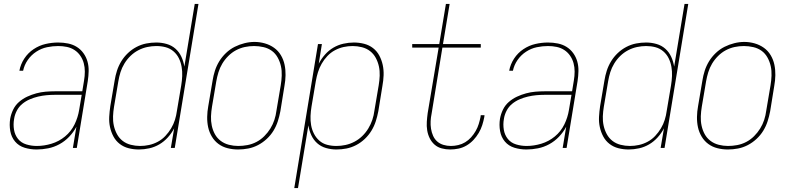

<svg xmlns="http://www.w3.org/2000/svg" viewBox="-20 -755 4040 980"><path d="M167 8Q135 8 105.5 -1Q76 -10 57 -32.5Q38 -55 32.5 -86Q27 -117 32 -149Q36 -172 47 -195Q58 -218 77 -234.5Q96 -251 118.5 -261.5Q141 -272 165 -278.5Q189 -285 212.5 -287Q236 -289 259 -289H400L409 -344Q413 -367 413 -389.5Q413 -412 407.5 -432.5Q402 -453 390 -470.5Q378 -488 360.5 -499.5Q343 -511 321.5 -515.5Q300 -520 277 -520Q249 -520 220 -514Q191 -508 165 -491Q139 -474 121.5 -448.5Q104 -423 98 -394H79Q85 -427 104 -456Q123 -485 151.5 -504Q180 -523 212.5 -530.5Q245 -538 277 -538Q303 -538 327.5 -533Q352 -528 372 -515.5Q392 -503 406 -483.5Q420 -464 426.5 -441Q433 -418 432.5 -392.5Q432 -367 428 -341L372 0H352L370 -108Q355 -80 333 -57Q311 -34 283.5 -19Q256 -4 226 2Q196 8 167 8ZM168 -10Q205 -10 243 -21.5Q281 -33 312 -58.5Q343 -84 360.5 -120Q378 -156 384 -194L397 -271H259Q238 -271 217 -269Q196 -267 174.5 -262Q153 -257 132 -248Q111 -239 93.5 -224.5Q76 -210 65.5 -189.5Q55 -169 52 -148Q47 -120 51.5 -93Q56 -66 72 -46Q88 -26 114 -18Q140 -10 168 -10Z M689 8Q662 8 636.5 1.5Q611 -5 591 -20.5Q571 -36 559 -58.5Q547 -81 541.5 -106.5Q536 -132 537.5 -159Q539 -186 543 -213L565 -343Q569 -369 577 -394Q585 -419 599 -442Q613 -465 633 -484Q653 -503 677 -515.5Q701 -528 726.5 -533Q752 -538 778 -538Q805 -538 831 -530.5Q857 -523 876 -506Q895 -489 906 -465Q917 -441 921 -415L974 -735H993L872 0H852L869 -100Q856 -75 836.5 -53.5Q817 -32 793 -18Q769 -4 742 2Q715 8 689 8ZM695 -10Q718 -10 741 -15Q764 -20 785.5 -31.5Q807 -43 824 -61Q841 -79 853.5 -100Q866 -121 873 -143.5Q880 -166 883 -189L905 -319Q909 -343 910 -367Q911 -391 907 -414Q903 -437 893 -457.5Q883 -478 865.5 -493Q848 -508 825.5 -514Q803 -520 778 -520Q755 -520 731.5 -515Q708 -510 686 -498.5Q664 -487 646 -469.5Q628 -452 615 -430.5Q602 -409 595 -386.5Q588 -364 584 -340L562 -210Q558 -186 557 -161.5Q556 -137 561 -114Q566 -91 577 -70.5Q588 -50 606 -36Q624 -22 647.5 -16Q671 -10 695 -10Z M1195 8Q1168 8 1142 1.5Q1116 -5 1095.5 -20Q1075 -35 1061.5 -57.5Q1048 -80 1042.5 -105.5Q1037 -131 1037.5 -158.5Q1038 -186 1043 -213L1065 -343Q1069 -369 1077 -394Q1085 -419 1099 -442Q1113 -465 1133.5 -484.5Q1154 -504 1178 -516Q1202 -528 1228 -534.5Q1254 -541 1279 -541Q1306 -541 1332 -533.5Q1358 -526 1379 -511Q1400 -496 1413.5 -473.5Q1427 -451 1432.5 -425Q1438 -399 1437.5 -371.5Q1437 -344 1432 -317L1411 -187Q1406 -161 1398 -136Q1390 -111 1376 -88Q1362 -65 1341.5 -46Q1321 -27 1297 -14.5Q1273 -2 1247 3Q1221 8 1196 8Q1196 8 1195.5 8Q1195 8 1195 8ZM1196 -10Q1219 -10 1243 -14.5Q1267 -19 1289 -30.5Q1311 -42 1329 -60Q1347 -78 1360 -99Q1373 -120 1380.5 -143Q1388 -166 1391 -190L1413 -320Q1417 -344 1418 -369Q1419 -394 1414 -417Q1409 -440 1397.5 -461Q1386 -482 1367.5 -495.5Q1349 -509 1325 -514.5Q1301 -520 1277 -520Q1253 -520 1229.5 -515Q1206 -510 1184.5 -498.5Q1163 -487 1145 -469Q1127 -451 1114.5 -430Q1102 -409 1095 -386Q1088 -363 1084 -340L1062 -210Q1058 -186 1057 -161.5Q1056 -137 1061 -113.5Q1066 -90 1077 -70Q1088 -50 1106.5 -36Q1125 -22 1148.5 -16Q1172 -10 1196 -10Z M1482 205 1603 -530H1623L1607 -430Q1620 -455 1639 -476.5Q1658 -498 1682 -512Q1706 -526 1733 -532Q1760 -538 1786 -538Q1813 -538 1838.5 -531.5Q1864 -525 1884 -509.5Q1904 -494 1916 -471.5Q1928 -449 1933.5 -423.5Q1939 -398 1938 -371Q1937 -344 1932 -317L1911 -187Q1906 -161 1898 -136Q1890 -111 1876 -88Q1862 -65 1842 -46Q1822 -27 1798 -14.5Q1774 -2 1748.5 3Q1723 8 1697 8Q1670 8 1644 0.5Q1618 -7 1599 -24Q1580 -41 1569 -65Q1558 -89 1554 -115L1501 205ZM1697 -10Q1720 -10 1743.5 -15Q1767 -20 1789 -31.5Q1811 -43 1829 -60.5Q1847 -78 1860 -99.5Q1873 -121 1880.5 -143.5Q1888 -166 1891 -190L1913 -320Q1917 -344 1918 -368.5Q1919 -393 1914 -416Q1909 -439 1898 -459.5Q1887 -480 1869 -494Q1851 -508 1827.5 -514Q1804 -520 1780 -520Q1757 -520 1734 -515Q1711 -510 1689.5 -498.5Q1668 -487 1651 -469Q1634 -451 1622 -430Q1610 -409 1603 -386.5Q1596 -364 1592 -341L1570 -211Q1566 -187 1565 -163Q1564 -139 1568 -116Q1572 -93 1582.5 -72.5Q1593 -52 1610 -37Q1627 -22 1649.5 -16Q1672 -10 1697 -10Z M2278 8Q2256 8 2235 2.5Q2214 -3 2198.5 -16.5Q2183 -30 2173.5 -49Q2164 -68 2160.5 -89.5Q2157 -111 2158.5 -133.5Q2160 -156 2163 -178L2219 -512H2084V-530H2222L2256 -735H2275L2241 -530H2434V-512H2238L2183 -175Q2179 -156 2178 -136.5Q2177 -117 2180 -98Q2183 -79 2190.5 -62Q2198 -45 2211.5 -33Q2225 -21 2243.5 -15.5Q2262 -10 2281 -10Q2300 -10 2319 -14.5Q2338 -19 2354.5 -29Q2371 -39 2384.5 -54Q2398 -69 2408 -86.5Q2418 -104 2423.5 -122Q2429 -140 2433 -159Q2433 -161 2433 -163Q2433 -165 2434 -167H2453Q2453 -164 2452.5 -162Q2452 -160 2452 -158Q2448 -137 2441.5 -116.5Q2435 -96 2423.5 -76.5Q2412 -57 2396.5 -40.5Q2381 -24 2361.5 -12.5Q2342 -1 2320.5 3.5Q2299 8 2278 8Z M2667 8Q2635 8 2605.5 -1Q2576 -10 2557 -32.5Q2538 -55 2532.5 -86Q2527 -117 2532 -149Q2536 -172 2547 -195Q2558 -218 2577 -234.5Q2596 -251 2618.5 -261.5Q2641 -272 2665 -278.5Q2689 -285 2712.5 -287Q2736 -289 2759 -289H2900L2909 -344Q2913 -367 2913 -389.5Q2913 -412 2907.5 -432.5Q2902 -453 2890 -470.5Q2878 -488 2860.5 -499.5Q2843 -511 2821.5 -515.5Q2800 -520 2777 -520Q2749 -520 2720 -514Q2691 -508 2665 -491Q2639 -474 2621.5 -448.5Q2604 -423 2598 -394H2579Q2585 -427 2604 -456Q2623 -485 2651.5 -504Q2680 -523 2712.5 -530.5Q2745 -538 2777 -538Q2803 -538 2827.5 -533Q2852 -528 2872 -515.5Q2892 -503 2906 -483.5Q2920 -464 2926.5 -441Q2933 -418 2932.5 -392.5Q2932 -367 2928 -341L2872 0H2852L2870 -108Q2855 -80 2833 -57Q2811 -34 2783.5 -19Q2756 -4 2726 2Q2696 8 2667 8ZM2668 -10Q2705 -10 2743 -21.5Q2781 -33 2812 -58.5Q2843 -84 2860.5 -120Q2878 -156 2884 -194L2897 -271H2759Q2738 -271 2717 -269Q2696 -267 2674.5 -262Q2653 -257 2632 -248Q2611 -239 2593.5 -224.5Q2576 -210 2565.5 -189.5Q2555 -169 2552 -148Q2547 -120 2551.5 -93Q2556 -66 2572 -46Q2588 -26 2614 -18Q2640 -10 2668 -10Z M3189 8Q3162 8 3136.5 1.5Q3111 -5 3091 -20.5Q3071 -36 3059 -58.5Q3047 -81 3041.5 -106.5Q3036 -132 3037.5 -159Q3039 -186 3043 -213L3065 -343Q3069 -369 3077 -394Q3085 -419 3099 -442Q3113 -465 3133 -484Q3153 -503 3177 -515.5Q3201 -528 3226.5 -533Q3252 -538 3278 -538Q3305 -538 3331 -530.5Q3357 -523 3376 -506Q3395 -489 3406 -465Q3417 -441 3421 -415L3474 -735H3493L3372 0H3352L3369 -100Q3356 -75 3336.5 -53.5Q3317 -32 3293 -18Q3269 -4 3242 2Q3215 8 3189 8ZM3195 -10Q3218 -10 3241 -15Q3264 -20 3285.5 -31.5Q3307 -43 3324 -61Q3341 -79 3353.5 -100Q3366 -121 3373 -143.5Q3380 -166 3383 -189L3405 -319Q3409 -343 3410 -367Q3411 -391 3407 -414Q3403 -437 3393 -457.5Q3383 -478 3365.5 -493Q3348 -508 3325.5 -514Q3303 -520 3278 -520Q3255 -520 3231.5 -515Q3208 -510 3186 -498.5Q3164 -487 3146 -469.5Q3128 -452 3115 -430.5Q3102 -409 3095 -386.5Q3088 -364 3084 -340L3062 -210Q3058 -186 3057 -161.5Q3056 -137 3061 -114Q3066 -91 3077 -70.5Q3088 -50 3106 -36Q3124 -22 3147.5 -16Q3171 -10 3195 -10Z M3695 8Q3668 8 3642 1.5Q3616 -5 3595.5 -20Q3575 -35 3561.5 -57.5Q3548 -80 3542.5 -105.5Q3537 -131 3537.5 -158.5Q3538 -186 3543 -213L3565 -343Q3569 -369 3577 -394Q3585 -419 3599 -442Q3613 -465 3633.5 -484.5Q3654 -504 3678 -516Q3702 -528 3728 -534.5Q3754 -541 3779 -541Q3806 -541 3832 -533.5Q3858 -526 3879 -511Q3900 -496 3913.5 -473.5Q3927 -451 3932.5 -425Q3938 -399 3937.5 -371.5Q3937 -344 3932 -317L3911 -187Q3906 -161 3898 -136Q3890 -111 3876 -88Q3862 -65 3841.5 -46Q3821 -27 3797 -14.5Q3773 -2 3747 3Q3721 8 3696 8Q3696 8 3695.5 8Q3695 8 3695 8ZM3696 -10Q3719 -10 3743 -14.5Q3767 -19 3789 -30.5Q3811 -42 3829 -60Q3847 -78 3860 -99Q3873 -120 3880.5 -143Q3888 -166 3891 -190L3913 -320Q3917 -344 3918 -369Q3919 -394 3914 -417Q3909 -440 3897.5 -461Q3886 -482 3867.5 -495.5Q3849 -509 3825 -514.5Q3801 -520 3777 -520Q3753 -520 3729.5 -515Q3706 -510 3684.5 -498.5Q3663 -487 3645 -469Q3627 -451 3614.5 -430Q3602 -409 3595 -386Q3588 -363 3584 -340L3562 -210Q3558 -186 3557 -161.5Q3556 -137 3561 -113.5Q3566 -90 3577 -70Q3588 -50 3606.5 -36Q3625 -22 3648.5 -16Q3672 -10 3696 -10Z"/></svg>

Font: Iosevka Curly Thin Oblique
Style: Regular
Weight: 100
Italic angle: -9°
Monospace: yes
Designer: Belleve Invis
Foundry: Belleve Invis
Version: Version 11.1.0; ttfautohint (v1.8.3)